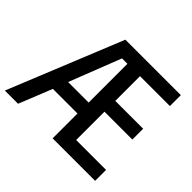

<svg xmlns="http://www.w3.org/2000/svg" viewBox="-164 -923 1131 1131"><g transform="rotate(45 402.0 -357.0)"><path d="M751 0V-91H502V-327H734V-417H502V-623H751V-714H289L-1 0H109L192 -207H397V0ZM227 -299 353 -622H398V-299Z"/></g></svg>

Font: Noto Sans Arabic UI SmCn Md
Style: Regular
Weight: 500
Width: 4
Designer: Monotype Design Team, Nadine Chahine and Nizar Qandah
Foundry: Monotype Imaging Inc.
Version: Version 2.010